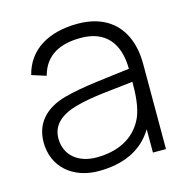

<svg xmlns="http://www.w3.org/2000/svg" viewBox="-92 -666 755 771"><g transform="rotate(-15 286.0 -281.0)"><path d="M509.4 0V-349C509.4 -380.2 507.3 -407.3 499 -435.4C474 -526 403.1 -578.1 296.9 -578.1C176 -578.1 88.5 -527.1 63.5 -427.1L122.9 -408.3C144.8 -489.6 208.3 -519.8 293.8 -519.8C393.8 -519.8 447.9 -460.4 449 -350C345.8 -336.5 256.2 -329.2 177.1 -308.3C82.3 -283.3 41.7 -225 41.7 -153.1C41.7 -49 120.8 15.6 226 15.6C326 15.6 407.3 -17.7 455.2 -96.9V0ZM425 -143.8C390.6 -74 320.8 -39.6 232.3 -39.6C156.2 -39.6 103.1 -82.3 103.1 -153.1C103.1 -208.3 143.8 -242.7 207.3 -260.4C278.1 -280.2 353.1 -284.4 449 -295.8C449 -256.2 447.9 -188.5 425 -143.8Z"/></g></svg>

Font: Manrope3 Light
Style: Regular
Weight: 300
Designer: Mikhail Sharanda
Foundry: Mikhail Sharanda
Version: Version 3.000;PS 003.000;hotconv 1.0.88;makeotf.lib2.5.64775